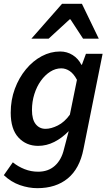

<svg xmlns="http://www.w3.org/2000/svg" viewBox="-21 -772 579 1003"><path d="M174 211Q129 211 83 195Q37 179 -1 143L46 76Q73 98 107 111.5Q141 125 178 125Q231 125 265.5 94Q300 63 313 8L338 -87Q303 -51 262.5 -30.5Q222 -10 178 -10Q116 -10 75.5 -53.5Q35 -97 35 -183Q35 -250 56.5 -308Q78 -366 114.5 -410Q151 -454 197 -478.5Q243 -503 293 -503Q329 -503 358.5 -484.5Q388 -466 404 -434H407L428 -491H515L415 7Q395 109 333 160Q271 211 174 211ZM217 -99Q246 -99 281 -116.5Q316 -134 344 -173L381 -355Q364 -387 343 -401Q322 -415 299 -415Q269 -415 241.5 -397.5Q214 -380 192.5 -350Q171 -320 158.5 -280.5Q146 -241 146 -197Q146 -148 165.5 -123.5Q185 -99 217 -99ZM143 -570 303 -752H407L495 -570H413L347 -671H343L233 -570Z"/></svg>

Font: Source Sans 3 SemiBold
Style: Italic
Weight: 600
Italic angle: -11°
Designer: Paul D. Hunt
Foundry: Adobe
Version: Version 3.046;hotconv 1.0.118;makeotfexe 2.5.65603